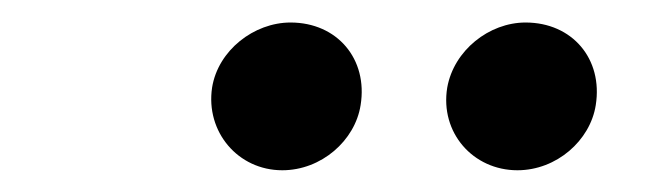

<svg xmlns="http://www.w3.org/2000/svg" viewBox="-20 -780 593 174"><path d="M235.8 -625.7C271.3 -625.7 301.8 -652.7 306.8 -684.7C313.6 -726.6 285.5 -759.6 243.3 -759.6C210.2 -759.6 177.6 -734.4 172.2 -700.6C166.2 -660.5 195.7 -625.7 235.8 -625.7ZM385.3 -700.6C378.6 -659.8 408.7 -625.7 448.9 -625.7C484.4 -625.7 514.9 -652.7 519.9 -684.7C526.6 -726.6 498.6 -759.6 456.3 -759.6C423.3 -759.6 391.3 -734.4 385.3 -700.6Z"/></svg>

Font: Margiela Sans Semi Bold
Style: Italic
Weight: 600
Italic angle: -9.39999°
Designer: Stefan Endress, Andreas Faust
Version: Version 1.100;FEAKit 1.0